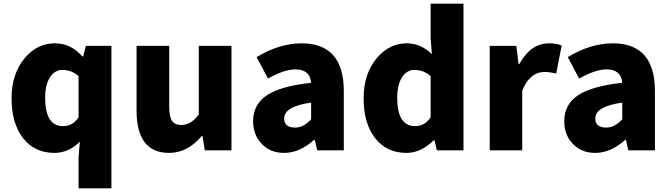

<svg xmlns="http://www.w3.org/2000/svg" viewBox="-20 -819 3653 1046"><path d="M408 38 415 -47Q354 14 276 14Q169 14 106 -66Q43 -146 43 -284Q43 -418 116 -504Q184 -583 278 -583Q367 -583 428 -512H433L448 -569H587V207H408ZM408 -180V-404Q371 -438 320 -438Q280 -438 255 -402Q226 -361 226 -287Q226 -132 323 -132Q377 -132 408 -180Z M724 -217V-569H902V-239Q902 -182 918 -159Q933 -138 968 -138Q1022 -138 1063 -196V-569H1241V0H1096L1083 -78H1079Q1002 14 901 14Q724 14 724 -217Z M1404 -37Q1359 -85 1359 -159Q1359 -250 1434 -300Q1509 -350 1675 -368Q1669 -441 1589 -441Q1529 -441 1440 -391L1378 -508Q1503 -583 1623 -583Q1853 -583 1853 -323V0H1708L1695 -57H1691Q1612 14 1528 14Q1451 14 1404 -37ZM1675 -169V-260Q1528 -240 1528 -173Q1528 -124 1589 -124Q1633 -124 1675 -169Z M2024 -66Q1961 -146 1961 -284Q1961 -418 2034 -504Q2102 -583 2196 -583Q2272 -583 2333 -524L2326 -609V-799H2505V0H2360L2347 -55H2343Q2274 14 2194 14Q2087 14 2024 -66ZM2326 -180V-404Q2289 -438 2238 -438Q2198 -438 2173 -402Q2144 -361 2144 -287Q2144 -132 2241 -132Q2295 -132 2326 -180Z M2648 -569H2793L2805 -470H2809Q2871 -583 2971 -583Q3013 -583 3040 -571L3010 -418Q2974 -427 2948 -427Q2866 -427 2825 -325V0H2648Z M3099 -37Q3054 -85 3054 -159Q3054 -250 3129 -300Q3204 -350 3370 -368Q3364 -441 3284 -441Q3224 -441 3135 -391L3073 -508Q3198 -583 3318 -583Q3548 -583 3548 -323V0H3403L3390 -57H3386Q3307 14 3223 14Q3146 14 3099 -37ZM3370 -169V-260Q3223 -240 3223 -173Q3223 -124 3284 -124Q3328 -124 3370 -169Z"/></svg>

Font: KaiGen Gothic KR Heavy
Style: Heavy
Weight: 900
Designer: Ryoko NISHIZUKA  (kana & ideographs); Paul D. Hunt (Latin, Greek & Cyrillic); Wenlong ZHANG  (bopomofo); Sandoll Communi
Foundry: Adobe Systems Incorporated
Version: Version 1.002 March 28, 2018